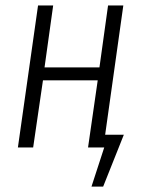

<svg xmlns="http://www.w3.org/2000/svg" viewBox="-20 -543 533 707"><path d="M367.2 -46.9H436L359.9 144H316.9L363.8 0H304.2L339.8 -247.1H138.2L102.1 0H45.9L120.1 -522.9H175.8L144 -294.9H346.2L377.9 -522.9H434.1Z"/></svg>

Font: Fira Sans Compressed Light
Style: Italic
Weight: 300
Width: 3
Italic angle: -8°
Designer: Carrois Corporate & Edenspiekermann AG
Foundry: Carrois Corporate GbR & Edenspiekermann AG
Version: Version 4.203;PS 004.203;hotconv 1.0.88;makeotf.lib2.5.64775